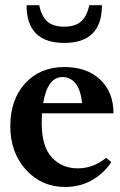

<svg xmlns="http://www.w3.org/2000/svg" viewBox="-20 -724 473 755"><path d="M232.9 -555.2Q84.5 -555.2 84.5 -703.6H134.3Q143.1 -659.7 166.3 -639.4Q189.5 -619.1 231.9 -619.1Q275.4 -619.1 298.6 -639.4Q321.8 -659.7 331.1 -703.6H380.9Q380.9 -555.2 232.9 -555.2ZM236.3 11.2Q143.1 11.2 81.8 -56.6Q20.5 -124.5 20.5 -227.5Q20.5 -332 78.9 -396.2Q137.2 -460.4 233.9 -460.4Q321.3 -460.4 373.8 -411.1Q426.3 -361.8 426.3 -278.3H145Q144 -252.9 144 -240.7Q144 -147.9 183.8 -105Q223.6 -62 286.1 -62Q346.7 -62 397.5 -103.5L417.5 -86.4Q388.2 -42 341.6 -15.4Q294.9 11.2 236.3 11.2ZM225.6 -420.9Q166.5 -420.9 149.9 -318.4H302.7Q297.9 -369.1 277.8 -395Q257.8 -420.9 225.6 -420.9Z"/></svg>

Font: Elstob 8pt
Style: Bold
Weight: 700
Designer: Peter S. Baker
Version: Version 1.015